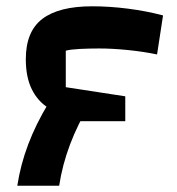

<svg xmlns="http://www.w3.org/2000/svg" viewBox="-20 -660 563 610"><path d="M184 -275 134 -312V-317Q100 -338 81 -376.5Q62 -415 62 -472Q62 -560 114.5 -600Q167 -640 273 -640Q328 -640 386.5 -632.5Q445 -625 498 -611L479 -487Q436 -496 386.5 -501Q337 -506 295 -506Q262 -506 233 -504.5Q204 -503 189 -499V-383L378 -354V-275ZM35 -70Q45 -136 69.5 -201Q94 -266 134 -332H267Q227 -266 202.5 -201Q178 -136 168 -70Z"/></svg>

Font: Changa SemiBold
Style: Regular
Weight: 600
Designer: Eduardo Rodriguez Tunni
Foundry: Eduardo Rodriguez Tunni
Version: Version 3.002; ttfautohint (v1.8.2)